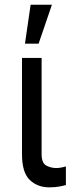

<svg xmlns="http://www.w3.org/2000/svg" viewBox="-20 -793 306 820"><path d="M73.9 -545.5H157.7V-134.9Q157.7 -96.6 177.7 -85.9Q197.8 -75.3 220.2 -75.3Q230.8 -75.3 243.4 -77.8Q256 -80.3 261.4 -82.4V-2.8Q250.7 0.4 233.3 3.7Q215.9 7.1 190.3 7.1Q140.3 7.1 107.1 -24.5Q73.9 -56.1 73.9 -134.9ZM86.6 -606.5 110.8 -772.7H201.7L144.9 -606.5Z"/></svg>

Font: Inter UI
Style: Regular
Weight: 400
Designer: Rasmus Andersson
Foundry: rsms
Version: 3.2;8d6f07862